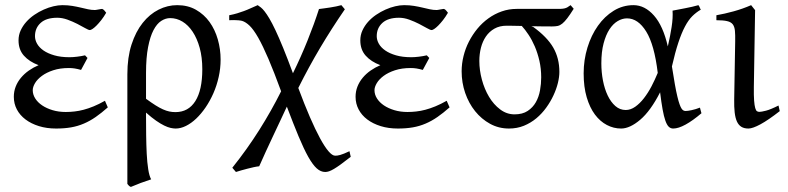

<svg xmlns="http://www.w3.org/2000/svg" viewBox="-20 -489 3090 753"><path d="M396.5 -439Q387.2 -422.9 377.2 -410.2Q367.2 -397.5 358.4 -388.7Q349.6 -379.9 342.8 -375.5Q335.9 -371.1 332.5 -371.1Q327.1 -371.1 314 -378.7Q300.8 -386.2 283.2 -395.3Q265.6 -404.3 244.9 -411.9Q224.1 -419.4 204.6 -419.4Q161.6 -419.4 139.4 -399.2Q117.2 -378.9 117.2 -347.2Q117.2 -332 125.5 -317.4Q133.8 -302.7 150.6 -291Q167.5 -279.3 192.9 -272Q218.3 -264.6 252.4 -264.6Q265.6 -264.6 282.2 -266.6Q298.8 -268.6 313.5 -272L323.2 -261.7L297.9 -214.8Q283.7 -218.8 272.9 -220.5Q262.2 -222.2 250.5 -222.2Q215.3 -222.2 188.7 -213.4Q162.1 -204.6 144.3 -191.4Q126.5 -178.2 117.4 -163.1Q108.4 -147.9 108.4 -135.3Q108.4 -118.2 118.2 -102.8Q127.9 -87.4 145.3 -75.7Q162.6 -64 186.3 -56.9Q210 -49.8 237.8 -49.8Q254.9 -49.8 272.2 -51.8Q289.6 -53.7 308.1 -58.6Q326.7 -63.5 347.4 -72Q368.2 -80.6 391.6 -93.8L402.8 -67.9Q377.9 -45.9 355.5 -30.3Q333 -14.6 309.1 -4.4Q285.2 5.9 258.8 10.5Q232.4 15.1 200.2 15.1Q163.1 15.1 132.6 5.6Q102.1 -3.9 80.1 -20.5Q58.1 -37.1 46.1 -59.8Q34.2 -82.5 34.2 -109.4Q34.2 -130.4 41.5 -149.2Q48.8 -168 62 -183.8Q75.2 -199.7 93 -212.2Q110.8 -224.6 131.3 -233.4Q94.7 -247.1 73.7 -270.8Q52.7 -294.4 52.7 -330.6Q52.7 -351.6 61 -369.6Q69.3 -387.7 83 -403.1Q96.7 -418.5 114.5 -430.7Q132.3 -442.9 151.6 -451.4Q170.9 -460 189.7 -464.4Q208.5 -468.8 224.6 -468.8Q246.1 -468.8 263.7 -465.8Q281.2 -462.9 296.6 -459.2Q312 -455.6 325.4 -452.6Q338.9 -449.7 352.5 -449.7Q354 -449.7 357.9 -450.4Q361.8 -451.2 366.5 -451.9Q371.1 -452.6 375.2 -453.4Q379.4 -454.1 380.9 -454.1Q386.2 -451.7 389.4 -447.8Q392.6 -443.8 396.5 -439Z M552.7 -101.6Q574.2 -85.9 590.1 -75.9Q606 -65.9 619.1 -60.1Q632.3 -54.2 643.8 -51.8Q655.3 -49.3 668 -49.3Q718.8 -49.3 746.1 -92.5Q773.4 -135.7 773.4 -217.3Q773.4 -264.2 763.2 -301.3Q752.9 -338.4 735.6 -364.5Q718.3 -390.6 695.6 -404.3Q672.9 -418 647.5 -418Q629.4 -418 612.3 -407Q595.2 -396 582 -370.8Q568.8 -345.7 560.8 -304.4Q552.7 -263.2 552.7 -203.1ZM845.2 -255.4Q845.2 -220.7 837.6 -187Q830.1 -153.3 816.9 -123.3Q803.7 -93.3 786.4 -67.9Q769 -42.5 749.5 -23.9Q730 -5.4 709.2 4.9Q688.5 15.1 668.9 15.1Q660.2 15.1 649.2 12.7Q638.2 10.3 624 3.4Q609.9 -3.4 592.3 -15.6Q574.7 -27.8 552.7 -47.4V-34.7Q552.7 2.4 553.2 41Q553.7 79.6 555.4 113.8Q557.1 147.9 561.3 174.6Q565.4 201.2 572.8 214.4Q550.3 221.7 532 228.5Q513.7 235.4 493.2 244.1Q487.8 241.7 485.6 239.3Q483.4 236.8 479.5 232.4V-197.8Q479.5 -263.7 495.8 -314.2Q512.2 -364.7 539.6 -399.2Q566.9 -433.6 602.1 -451.2Q637.2 -468.8 674.8 -468.8Q716.8 -468.8 748.5 -450.7Q780.3 -432.6 801.8 -402.8Q823.2 -373 834.2 -334.5Q845.2 -295.9 845.2 -255.4Z M1355.5 126Q1332.5 144 1316.7 155.5Q1300.8 167 1289.6 173.6Q1278.3 180.2 1270.3 182.9Q1262.2 185.5 1255.4 185.5Q1237.8 185.5 1221.9 171.1Q1206.1 156.7 1188.7 125.7Q1171.4 94.7 1151.1 46.1Q1130.9 -2.4 1105 -70.8Q1093.8 -46.4 1079.8 -16.8Q1065.9 12.7 1051.3 43.7Q1036.6 74.7 1022.5 105.5Q1008.3 136.2 996.6 163.1Q986.8 164.1 974.9 166.7Q962.9 169.4 950.4 172.6Q938 175.8 926 179.2Q914.1 182.6 905.3 185.5L891.1 168.9Q949.2 96.2 996.8 20.8Q1044.4 -54.7 1082.5 -130.9Q1054.7 -207 1032.7 -258.3Q1010.7 -309.6 992.7 -341.3Q974.6 -373 959.2 -387.9Q943.8 -402.8 929.2 -407.2Q923.3 -408.7 914.8 -409.4Q906.2 -410.2 897.9 -410.2Q890.1 -410.2 884.5 -409.9Q878.9 -409.7 878.9 -409.7V-429.2Q896.5 -432.6 910.2 -436.8Q923.8 -440.9 936.5 -445.6Q949.2 -450.2 961.9 -456.1Q974.6 -461.9 990.7 -468.8Q996.6 -464.8 1003.2 -459.7Q1009.8 -454.6 1017.8 -444.3Q1025.9 -434.1 1036.4 -416.5Q1046.9 -398.9 1060.3 -370.6Q1073.7 -342.3 1090.6 -301Q1107.4 -259.8 1128.9 -201.7Q1160.2 -265.6 1186.3 -330.6Q1212.4 -395.5 1231 -453.6Q1240.2 -454.6 1251.7 -456.3Q1263.2 -458 1275.1 -459.7Q1287.1 -461.4 1298.6 -463.9Q1310.1 -466.3 1318.8 -468.8L1332.5 -452.6Q1280.8 -377.4 1235.8 -301.8Q1190.9 -226.1 1149.9 -144Q1173.8 -79.6 1195.3 -30Q1216.8 19.5 1235.1 53.2Q1253.4 86.9 1268.3 104.2Q1283.2 121.6 1294.4 121.6Q1298.3 121.6 1303 121.1Q1307.6 120.6 1314.2 118.7Q1320.8 116.7 1329.6 113.3Q1338.4 109.9 1350.6 104L1355.5 126Z M1736.8 -439Q1727.5 -422.9 1717.5 -410.2Q1707.5 -397.5 1698.7 -388.7Q1689.9 -379.9 1683.1 -375.5Q1676.3 -371.1 1672.9 -371.1Q1667.5 -371.1 1654.3 -378.7Q1641.1 -386.2 1623.5 -395.3Q1606 -404.3 1585.2 -411.9Q1564.5 -419.4 1544.9 -419.4Q1502 -419.4 1479.7 -399.2Q1457.5 -378.9 1457.5 -347.2Q1457.5 -332 1465.8 -317.4Q1474.1 -302.7 1491 -291Q1507.8 -279.3 1533.2 -272Q1558.6 -264.6 1592.8 -264.6Q1606 -264.6 1622.6 -266.6Q1639.2 -268.6 1653.8 -272L1663.6 -261.7L1638.2 -214.8Q1624 -218.8 1613.3 -220.5Q1602.5 -222.2 1590.8 -222.2Q1555.7 -222.2 1529.1 -213.4Q1502.4 -204.6 1484.6 -191.4Q1466.8 -178.2 1457.8 -163.1Q1448.7 -147.9 1448.7 -135.3Q1448.7 -118.2 1458.5 -102.8Q1468.3 -87.4 1485.6 -75.7Q1502.9 -64 1526.6 -56.9Q1550.3 -49.8 1578.1 -49.8Q1595.2 -49.8 1612.5 -51.8Q1629.9 -53.7 1648.4 -58.6Q1667 -63.5 1687.7 -72Q1708.5 -80.6 1731.9 -93.8L1743.2 -67.9Q1718.3 -45.9 1695.8 -30.3Q1673.3 -14.6 1649.4 -4.4Q1625.5 5.9 1599.1 10.5Q1572.8 15.1 1540.5 15.1Q1503.4 15.1 1472.9 5.6Q1442.4 -3.9 1420.4 -20.5Q1398.4 -37.1 1386.5 -59.8Q1374.5 -82.5 1374.5 -109.4Q1374.5 -130.4 1381.8 -149.2Q1389.2 -168 1402.3 -183.8Q1415.5 -199.7 1433.3 -212.2Q1451.2 -224.6 1471.7 -233.4Q1435.1 -247.1 1414.1 -270.8Q1393.1 -294.4 1393.1 -330.6Q1393.1 -351.6 1401.4 -369.6Q1409.7 -387.7 1423.3 -403.1Q1437 -418.5 1454.8 -430.7Q1472.7 -442.9 1491.9 -451.4Q1511.2 -460 1530 -464.4Q1548.8 -468.8 1564.9 -468.8Q1586.4 -468.8 1604 -465.8Q1621.6 -462.9 1637 -459.2Q1652.3 -455.6 1665.8 -452.6Q1679.2 -449.7 1692.9 -449.7Q1694.3 -449.7 1698.2 -450.4Q1702.1 -451.2 1706.8 -451.9Q1711.4 -452.6 1715.6 -453.4Q1719.7 -454.1 1721.2 -454.1Q1726.6 -451.7 1729.7 -447.8Q1732.9 -443.8 1736.8 -439Z M2102.5 -185.5Q2102.5 -219.7 2095.5 -250.5Q2088.4 -281.2 2077.4 -306.9Q2066.4 -332.5 2052.7 -353Q2039.1 -373.5 2026.4 -387.2Q2006.8 -387.7 1991.2 -387.9Q1975.6 -388.2 1967.3 -388.2Q1939.5 -388.2 1919.2 -376.7Q1898.9 -365.2 1885.7 -345.9Q1872.6 -326.7 1866.2 -301.8Q1859.9 -276.9 1859.9 -250Q1859.9 -213.9 1869.9 -176.8Q1879.9 -139.6 1897.9 -109.4Q1916 -79.1 1941.7 -59.8Q1967.3 -40.5 1998 -40.5Q2029.3 -40.5 2049.6 -54Q2069.8 -67.4 2081.5 -88.1Q2093.3 -108.9 2097.9 -134.8Q2102.5 -160.6 2102.5 -185.5ZM2230 -454.6Q2215.3 -431.2 2204.8 -417.5Q2194.3 -403.8 2185.3 -396.5Q2176.3 -389.2 2167 -387.2Q2157.7 -385.3 2145 -385.3Q2129.4 -385.3 2108.2 -385.5Q2086.9 -385.7 2064 -386.2Q2068.4 -384.8 2071.3 -383.3Q2125.5 -344.2 2149.7 -302.5Q2173.8 -260.7 2173.8 -207Q2173.8 -187.5 2168 -163.6Q2162.1 -139.6 2150.6 -115Q2139.2 -90.3 2122.3 -66.9Q2105.5 -43.5 2083.5 -25.1Q2061.5 -6.8 2034.7 4.2Q2007.8 15.1 1976.1 15.1Q1936 15.1 1902.1 -3.4Q1868.2 -22 1843.3 -53Q1818.4 -84 1804.4 -124.5Q1790.5 -165 1790.5 -209.5Q1790.5 -239.3 1797.9 -269Q1805.2 -298.8 1819.1 -325.9Q1833 -353 1852.3 -376.5Q1871.6 -399.9 1895.8 -417.2Q1919.9 -434.6 1947.8 -444.3Q1975.6 -454.1 2006.3 -454.1H2155.8Q2170.4 -454.1 2179.2 -454.3Q2188 -454.6 2194.1 -456.1Q2200.2 -457.5 2205.3 -460.4Q2210.4 -463.4 2217.8 -468.8L2230 -454.6Z M2434.1 -57.6Q2453.1 -57.6 2471.2 -70.3Q2489.3 -83 2505.4 -103.8Q2521.5 -124.5 2535.2 -150.6Q2548.8 -176.8 2559.6 -203.1Q2546.4 -313.5 2514.4 -365.2Q2482.4 -417 2439 -417Q2420.4 -417 2402.3 -406.2Q2384.3 -395.5 2370.1 -373.8Q2356 -352.1 2347.2 -318.8Q2338.4 -285.6 2338.4 -240.7Q2338.4 -206.1 2344.7 -173.1Q2351.1 -140.1 2363.3 -114.5Q2375.5 -88.9 2393.3 -73.2Q2411.1 -57.6 2434.1 -57.6ZM2728.5 -451.2Q2710 -440.4 2694.8 -425.3Q2679.7 -410.2 2666.3 -384.8Q2652.8 -359.4 2640.4 -321.8Q2627.9 -284.2 2615.2 -228.5Q2621.6 -187.5 2626.7 -158.7Q2631.8 -129.9 2636.5 -110.6Q2641.1 -91.3 2645.3 -79.8Q2649.4 -68.4 2653.3 -62.7Q2657.2 -57.1 2661.1 -55.4Q2665 -53.7 2668.9 -53.7Q2676.8 -53.7 2692.1 -56.9Q2707.5 -60.1 2725.1 -66.9Q2726.1 -62.5 2727.5 -57.6Q2729 -52.7 2731 -44.9Q2697.3 -16.1 2668.9 -0.5Q2640.6 15.1 2620.1 15.1Q2609.9 15.1 2602.5 7.8Q2595.2 0.5 2589.4 -16.1Q2583.5 -32.7 2578.6 -60.1Q2573.7 -87.4 2568.8 -127Q2531.7 -54.2 2491 -19.5Q2450.2 15.1 2416 15.1Q2386.7 15.1 2360.1 1.2Q2333.5 -12.7 2313.2 -39.8Q2293 -66.9 2281 -107.4Q2269 -147.9 2269 -201.2Q2269 -253.9 2283.9 -302.5Q2298.8 -351.1 2325 -387.9Q2351.1 -424.8 2386.7 -446.8Q2422.4 -468.8 2464.4 -468.8Q2508.8 -468.8 2544.7 -428.2Q2580.6 -387.7 2599.1 -307.1L2600.1 -311.5Q2608.4 -347.2 2614 -383.1Q2619.6 -418.9 2617.7 -447.3Q2628.4 -449.2 2641.1 -451.7Q2653.8 -454.1 2667.5 -456.8Q2681.2 -459.5 2694.3 -462.4Q2707.5 -465.3 2719.2 -468.8Q2723.1 -463.4 2724.6 -459Q2726.1 -454.6 2728.5 -451.2Z M3038.1 -53.2Q2993.2 -18.1 2962.4 -1.5Q2931.6 15.1 2915.5 15.1Q2898.4 15.1 2887.5 8.3Q2876.5 1.5 2870.1 -12.5Q2863.8 -26.4 2861.3 -48.1Q2858.9 -69.8 2859.4 -99.1L2863.3 -326.7Q2863.8 -352.1 2862.3 -368.2Q2860.8 -384.3 2853.8 -393.6Q2846.7 -402.8 2831.5 -406.2Q2816.4 -409.7 2789.6 -409.7V-429.2Q2821.3 -434.6 2857.4 -444.6Q2893.6 -454.6 2925.8 -468.8L2941.4 -449.2L2936.5 -147.9Q2936 -114.3 2937.5 -94.7Q2939 -75.2 2941.9 -65.2Q2944.8 -55.2 2949 -52.7Q2953.1 -50.3 2958.5 -50.3Q2965.8 -50.3 2984.1 -54.9Q3002.4 -59.6 3033.2 -75.2L3038.1 -53.2Z"/></svg>

Font: Gentium
Style: Regular
Weight: 400
Designer: J. Victor Gaultney
Version: Version 1.03; 2011; OFL 1.1 release